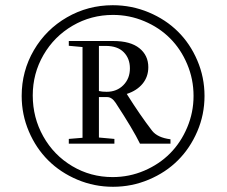

<svg xmlns="http://www.w3.org/2000/svg" viewBox="-20 -737 879 744"><path d="M64 -365.2Q64 -461.4 111.1 -542.2Q158.2 -623 239.5 -669.9Q320.8 -716.8 417 -716.8Q490.2 -716.8 556.2 -689.2Q622.1 -661.6 669.4 -614.7Q716.8 -567.9 744.6 -502.7Q772.5 -437.5 772.5 -365.2Q772.5 -293 744.6 -228Q716.8 -163.1 669.7 -116Q622.6 -68.8 556.6 -41Q490.7 -13.2 418 -13.2Q345.2 -13.2 279.8 -40.8Q214.4 -68.4 167 -115.5Q119.6 -162.6 91.8 -227.8Q64 -293 64 -365.2ZM416.5 -50.8Q481 -50.8 539.1 -75.7Q597.2 -100.6 638.9 -142.6Q680.7 -184.6 705.3 -242.9Q730 -301.3 730 -365.2Q730 -430.2 705.3 -488.5Q680.7 -546.9 638.9 -588.6Q597.2 -630.4 539.3 -654.8Q481.4 -679.2 418 -679.2Q333 -679.2 261.5 -637.5Q189.9 -595.7 148.4 -523.9Q106.9 -452.1 106.9 -367.2Q106.9 -281.2 147.7 -208.5Q188.5 -135.7 259.8 -93.3Q331.1 -50.8 416.5 -50.8ZM246.6 -180.2V-198.7L299.8 -203.1V-554.7L246.6 -559.6V-578.1H418.9Q485.4 -578.1 520 -550.3Q554.7 -522.5 554.7 -476.6Q554.7 -439.5 532.5 -412.6Q510.3 -385.7 471.2 -373Q523.4 -290 569.3 -230.5Q590.3 -203.6 640.6 -197.3V-180.2H522.5Q495.6 -235.4 428.2 -338.4Q413.6 -360.8 395 -360.8H363.3V-204.1L423.3 -198.7V-180.2ZM363.3 -559.1V-384.3Q374.5 -381.3 393.1 -381.3Q432.6 -381.3 458 -407Q483.4 -432.6 483.4 -472.2Q483.4 -510.3 459.5 -534.7Q435.5 -559.1 389.2 -559.1Z"/></svg>

Font: Elstob 10pt
Style: Regular
Weight: 400
Designer: Peter S. Baker
Version: Version 1.015